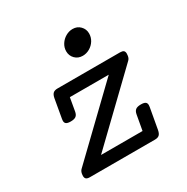

<svg xmlns="http://www.w3.org/2000/svg" viewBox="-153 -798 907 931"><g transform="rotate(-30 300.0 -332.5)"><path d="M543 -429.7Q543 -422.4 542 -418Q540 -403.8 530.8 -395.5L189 -66.4H421.4L436.5 -150.4Q439.5 -167.5 449 -174.8Q458.5 -182.1 478.5 -182.1Q495.6 -182.1 503.2 -177Q510.7 -171.9 510.7 -160.2Q510.7 -157.2 509.8 -150.4L488.8 -33.2Q485.4 -15.1 477.3 -7.6Q469.2 0 452.6 0H88.4Q74.7 0 68.4 -5.1Q62 -10.3 62 -22Q62 -25.4 63 -33.2Q65.4 -47.4 73.7 -55.2L416 -384.8H198.2L185.5 -312Q182.6 -294.9 173.1 -287.6Q163.6 -280.3 143.6 -280.3Q126.5 -280.3 118.9 -285.4Q111.3 -290.5 111.3 -302.2Q111.3 -305.2 112.3 -312L130.9 -418Q134.3 -436 142.6 -443.6Q150.9 -451.2 167.5 -451.2H517.1Q530.8 -451.2 536.9 -446.3Q543 -441.4 543 -429.7ZM433.6 -606Q433.6 -584.5 422.4 -566.4Q411.1 -548.3 392.6 -537.6Q374 -526.9 353.5 -526.9Q327.6 -526.9 310.8 -543.9Q293.9 -561 293.9 -585.9Q293.9 -606.9 305.4 -625Q316.9 -643.1 335.4 -653.8Q354 -664.6 374.5 -664.6Q399.9 -664.6 416.7 -647.5Q433.6 -630.4 433.6 -606Z"/></g></svg>

Font: Courier Prime
Style: Italic
Weight: 400
Italic angle: -10°
Designer: Alan Dague-Greene
Foundry: Quote-Unquote Apps
Version: Version 3.018